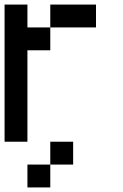

<svg xmlns="http://www.w3.org/2000/svg" viewBox="-20 -620 540 840"><path d="M0 0V-600H100V-500H200V-400H100V0ZM100 200V100H200V200ZM200 100V0H300V100ZM200 -500V-600H400V-500Z"/></svg>

Font: Galmuri9 Regular
Style: Regular
Weight: 400
Designer: Lee Minseo (quiple)
Version: Version 2.399;hotconv 1.1.1;makeotfexe 2.6.0 DEVELOPMENT